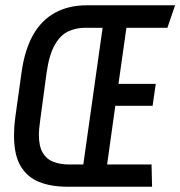

<svg xmlns="http://www.w3.org/2000/svg" viewBox="-20 -706 682 726"><path d="M234 0Q173 0 128 -18Q83 -36 58 -78Q33 -120 33 -194Q33 -209 34 -224.5Q35 -240 38 -264Q41 -288 47 -328.5Q53 -369 62 -436Q74 -519 105.5 -574.5Q137 -630 188.5 -658Q240 -686 308 -686H642L613 -601H458L428 -389H569L557 -306H416L385 -84H553L555 0ZM243 -84H295L368 -601H302Q268 -601 238.5 -587.5Q209 -574 187.5 -537Q166 -500 156 -430Q147 -364 141.5 -322Q136 -280 132.5 -255.5Q129 -231 128 -218Q127 -205 127 -197Q127 -153 141.5 -128.5Q156 -104 182 -94Q208 -84 243 -84Z"/></svg>

Font: Chivo Mono
Style: Italic
Weight: 400
Italic angle: -8.05°
Monospace: yes
Version: Version 1.008